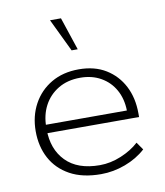

<svg xmlns="http://www.w3.org/2000/svg" viewBox="-73 -671 638 742"><g transform="rotate(-10 245.5 -300.0)"><path d="M265 10Q192 10 143 -17Q94 -44 69 -90.5Q44 -137 44 -197Q44 -256 69.5 -303Q95 -350 141 -377Q187 -404 249 -404Q311 -404 355 -377Q399 -350 423 -303.5Q447 -257 447 -196V-182H75V-215H405Q404 -261 384.5 -296Q365 -331 330 -351Q295 -371 249 -371Q199 -371 162.5 -349Q126 -327 106.5 -290Q87 -253 87 -206V-197Q87 -119 133 -72Q179 -25 266 -25Q308 -25 350 -42.5Q392 -60 420 -86L441 -56Q407 -25 360 -7.5Q313 10 265 10ZM235 -481 173 -610H216L259 -481Z"/></g></svg>

Font: Rokkitt ExtraLight
Style: Regular
Weight: 250
Version: Version 3.103